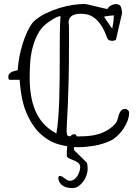

<svg xmlns="http://www.w3.org/2000/svg" viewBox="-20 -699 692 977"><path d="M30 -293Q25 -293 23.5 -298Q22 -303 22 -308Q22 -317 27 -323Q32 -329 39 -332.5Q46 -336 54.5 -338Q63 -340 70 -342Q74 -394 84.5 -437Q95 -480 107.5 -511.5Q120 -543 132 -563Q144 -583 152 -590Q178 -614 212 -630.5Q246 -647 281.5 -658Q317 -669 351.5 -674Q386 -679 413 -679Q414 -679 431.5 -675Q449 -671 469.5 -666Q490 -661 507.5 -657Q525 -653 526 -653Q532 -664 544.5 -671Q557 -678 570 -678Q591 -678 596 -662.5Q601 -647 601 -631L570 -497Q570 -495 567 -494.5Q564 -494 561 -493L553 -491Q546 -491 538 -493.5Q530 -496 526 -504Q510 -549 492 -574Q474 -599 456 -611Q438 -623 421 -626Q404 -629 391 -629Q329 -629 329 -583Q329 -577 330 -573V-581Q330 -581 330.5 -576Q331 -571 331 -557.5Q331 -544 331 -519Q331 -494 331 -454Q331 -355 329 -283Q327 -211 325 -161.5Q323 -112 321 -81.5Q319 -51 319 -35Q319 -18 322 -12Q325 -6 332 -6Q344 -6 356 -5.5Q368 -5 381 -5Q405 -5 429 -7Q453 -9 477 -15.5Q501 -22 524 -35Q547 -48 567 -70Q575 -79 578 -91.5Q581 -104 585 -116Q589 -128 596.5 -136.5Q604 -145 620 -145Q622 -145 629.5 -139.5Q637 -134 637 -126Q637 -105 628.5 -83Q620 -61 606.5 -41.5Q593 -22 576 -6.5Q559 9 542 17Q501 36 457.5 43Q414 50 379 50Q332 50 282 36.5Q232 23 189.5 -14.5Q147 -52 117 -119Q87 -186 80 -293ZM267 -20Q273 -55 276.5 -100Q280 -145 281.5 -196Q283 -247 283.5 -301Q284 -355 284 -408V-427Q284 -481 284.5 -530Q285 -579 288 -617Q281 -617 270.5 -612.5Q260 -608 249.5 -601.5Q239 -595 229.5 -588.5Q220 -582 215 -578Q187 -555 170.5 -522.5Q154 -490 145 -453.5Q136 -417 133.5 -378.5Q131 -340 131 -305Q131 -245 140.5 -199Q150 -153 168 -118.5Q186 -84 211 -60Q236 -36 267 -20ZM551 -553Q554 -566 556.5 -585Q559 -604 559 -621Q549 -620 540 -619Q532 -618 523.5 -617Q515 -616 509 -614ZM277 204Q277 203 278.5 199.5Q280 196 283 196Q291 196 297 200Q303 204 309 208.5Q315 213 321 217Q327 221 335 221Q347 221 357 214Q367 207 373.5 196.5Q380 186 384 174Q388 162 388 152Q388 138 379 130.5Q370 123 358 118Q346 113 335 108.5Q324 104 320 96V71Q320 63 321.5 48.5Q323 34 327 19.5Q331 5 338.5 -5.5Q346 -16 357 -16Q365 -16 367.5 -12Q370 -8 370 0Q370 16 363 29.5Q356 43 356 59Q356 63 357 65L420 127Q424 132 425 142Q426 152 426 160Q426 175 420.5 192Q415 209 404.5 223.5Q394 238 380 248Q366 258 348 258Q336 258 323.5 255.5Q311 253 300.5 246.5Q290 240 283.5 229.5Q277 219 277 204Z"/></svg>

Font: Miltonian
Style: Regular
Weight: 400
Designer: Pablo Impallari
Foundry: Pablo Impallari
Version: Version 1.008